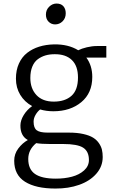

<svg xmlns="http://www.w3.org/2000/svg" viewBox="-20 -816 640 1088"><path d="M582.5 -489.7H469.2Q502.9 -444.3 502.9 -379.9Q502.9 -288.6 440.7 -237.1Q378.4 -185.5 282.7 -185.5Q242.2 -185.5 207.5 -195.8Q192.4 -184.1 181.4 -165Q170.4 -146 170.4 -126.5Q170.4 -91.3 188 -77.9Q205.6 -64.5 250.5 -64.5H371.1Q417.5 -64.5 452.1 -56.6Q486.8 -48.8 507.3 -36.1Q527.8 -23.4 540.5 -4.9Q553.2 13.7 557.6 32.2Q562 50.8 562 73.7Q562 127.4 525.6 168.7Q489.3 210 428.7 231.4Q368.2 252.9 293.5 252.4Q183.1 252.4 121.8 213.9Q60.5 175.3 60.5 94.7Q60.5 56.2 83.7 25.4Q106.9 -5.4 137.7 -22.5Q94.7 -46.4 95.7 -106Q96.2 -134.3 114.3 -163.8Q132.3 -193.4 162.1 -214.8Q119.1 -238.3 94.7 -278.6Q70.3 -318.8 70.3 -370.1Q70.3 -418.5 87.2 -455.8Q104 -493.2 133.8 -516.4Q163.6 -539.6 201.9 -551.5Q240.2 -563.5 286.1 -564.5Q366.7 -565.9 423.3 -531.2Q442.4 -541 472.2 -548.1Q502 -555.2 530.3 -555.2H582.5ZM284.7 -240.2Q348.6 -240.2 385.3 -273.2Q421.9 -306.2 421.9 -377Q421.9 -442.4 387.2 -475.8Q352.5 -509.3 290 -508.8Q261.2 -508.8 237.8 -502Q214.4 -495.1 194.3 -480.5Q174.3 -465.8 163.1 -438.7Q151.9 -411.6 151.9 -374Q151.9 -314.5 186.5 -277.3Q221.2 -240.2 284.7 -240.2ZM262.2 0Q213.9 0 185.1 -4.9Q140.1 32.2 140.1 85Q140.1 143.1 178.2 169.7Q216.3 196.3 296.4 196.3Q346.2 196.3 387.7 185.3Q429.2 174.3 456.5 149.7Q483.9 125 483.9 90.8Q483.9 42 451.4 21Q418.9 0 337.4 0ZM292.5 -677.7Q270.5 -677.7 255.4 -692.9Q240.2 -708 240.2 -733.4Q240.2 -759.8 258.5 -777.8Q276.9 -795.9 300.3 -795.9Q325.7 -795.9 339.1 -780.8Q352.5 -765.6 352.5 -740.7Q352.5 -712.9 334.7 -695.3Q316.9 -677.7 292.5 -677.7Z"/></svg>

Font: HaufeMerriweatherSansLt
Style: Regular
Weight: 300
Designer: Eben Sorkin
Foundry: Eben Sorkin
Version: Version 1.56